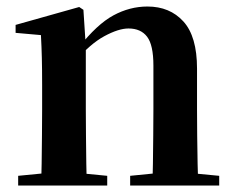

<svg xmlns="http://www.w3.org/2000/svg" viewBox="-20 -572 725 592"><path d="M36 0V-29.9L141.6 -40.2H204.7L310.6 -29.9V0ZM106.2 0Q107.9 -25.5 108.4 -67.4Q108.9 -109.4 109.4 -154.8Q109.9 -200.3 109.9 -234.8V-310.2Q109.9 -360 109 -393.7Q108.2 -427.5 106.2 -463.8L28.1 -470.7V-495.2L224.2 -550.4L237.2 -541.7L244.6 -428V-425.6V-234.8Q244.6 -200.3 245.1 -154.8Q245.6 -109.4 246.1 -67.4Q246.6 -25.5 247.6 0ZM381.3 0V-29.9L485.2 -40.2H547.8L655.9 -29.9V0ZM450 0Q451 -25.5 451.5 -66.9Q452 -108.4 452.5 -153.8Q453 -199.3 453 -234.8V-369.8Q453 -433.2 433.6 -458.7Q414.2 -484.2 376.2 -484.2Q345.6 -484.2 301.8 -460.5Q258.1 -436.8 212.5 -383.3L207.6 -425.7H222.9Q279.1 -497.3 329.7 -524.6Q380.3 -551.9 434.5 -551.9Q503.6 -551.9 545.5 -505.8Q587.5 -459.6 587.5 -360.5V-234.8Q587.5 -199.3 588 -153.8Q588.5 -108.4 589.3 -66.9Q590.2 -25.5 591.2 0Z"/></svg>

Font: Noto Serif KR ExtraLight
Style: Regular
Weight: 200
Designer: Ryoko NISHIZUKA 西塚涼子 (kana & ideographs); Frank Grießhammer (Latin, Greek & Cyrillic); Wenlong ZHANG 张文龙 (bopomofo); San
Foundry: Adobe
Version: Version 2.002-H1;hotconv 1.1.0;makeotfexe 2.6.0